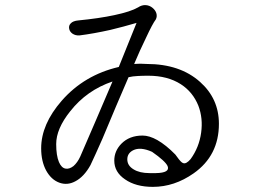

<svg xmlns="http://www.w3.org/2000/svg" viewBox="-20 -770 1040 749"><path d="M286.1 -690.4Q264.6 -688.5 255.9 -678.7Q247.1 -669.9 250 -657.2Q252 -646.5 262.7 -638.7Q274.4 -630.9 290 -631.8Q344.7 -638.7 410.2 -653.3Q462.9 -666 512.7 -680.7L443.4 -508.8Q308.6 -477.5 220.7 -377Q140.6 -285.2 140.6 -191.4Q140.6 -140.6 160.2 -104.5Q179.7 -69.3 210.9 -57.6Q242.2 -45.9 273.4 -62.5Q307.6 -80.1 333 -126Q350.6 -163.1 379.9 -229.5Q397.5 -270.5 433.6 -357.4L481.4 -468.8Q498 -472.7 518.6 -473.6Q535.2 -474.6 558.6 -474.6Q633.8 -474.6 685.5 -441.4Q732.4 -411.1 753.9 -357.4Q772.5 -308.6 764.6 -252Q756.8 -195.3 723.6 -149.4Q706.1 -128.9 694.3 -133.8Q686.5 -135.7 669.9 -159.2L664.1 -167Q627.9 -204.1 593.8 -223.6Q562.5 -241.2 536.1 -241.2Q484.4 -241.2 453.1 -209Q425.8 -180.7 425.8 -143.6Q425.8 -98.6 467.8 -70.3Q509.8 -41 576.2 -41Q660.2 -41 735.4 -93.8Q834 -163.1 834 -287.1Q834 -384.8 760.7 -450.2Q682.6 -520.5 551.8 -520.5Q540 -521.5 527.3 -521.5Q519.5 -521.5 503.9 -520.5L502.9 -519.5Q525.4 -573.2 549.8 -623Q575.2 -677.7 587.9 -694.3Q593.8 -706.1 589.8 -718.8Q585.9 -730.5 575.2 -739.3Q563.5 -749 548.8 -750Q533.2 -751 518.6 -741.2Q490.2 -724.6 425.8 -710.9Q366.2 -698.2 286.1 -690.4ZM199.2 -208Q199.2 -267.6 253.9 -335.9Q318.4 -418 418.9 -452.1Q389.6 -383.8 352.5 -296.9Q328.1 -241.2 293 -159.2Q282.2 -135.7 266.6 -122.1Q250 -109.4 235.4 -112.3Q219.7 -115.2 210 -137.7Q199.2 -163.1 199.2 -208ZM587.9 -94.7H563.5Q524.4 -94.7 501 -109.4Q476.6 -124 476.6 -148.4Q476.6 -171.9 499 -183.6Q527.3 -198.2 573.2 -177.7Q625 -141.6 633.8 -122.1Q644.5 -95.7 587.9 -94.7Z"/></svg>

Font: GulimChe
Style: Regular
Weight: 400
Monospace: yes
Version: Version 2.21